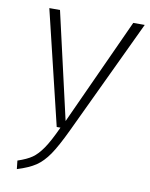

<svg xmlns="http://www.w3.org/2000/svg" viewBox="-80 -743 636 813"><g transform="rotate(10 238.0 -336.5)"><path d="M476.1 -684.1 242.2 -189.9Q207.5 -116.7 182.4 -80.1Q157.2 -43.5 128.2 -23.9Q99.1 -4.4 48.8 11.2L44.9 -24.9Q84.5 -38.1 106.4 -53.5Q128.4 -68.8 150.1 -100.3Q171.9 -131.8 200.2 -193.8H184.1L65.9 -684.1H111.8L216.8 -225.1L426.8 -684.1Z"/></g></svg>

Font: Fira Sans Compressed ExtraLight
Style: Italic
Weight: 250
Width: 3
Italic angle: -8°
Designer: Carrois Corporate & Edenspiekermann AG
Foundry: Carrois Corporate GbR & Edenspiekermann AG
Version: Version 4.203;PS 004.203;hotconv 1.0.88;makeotf.lib2.5.64775